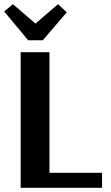

<svg xmlns="http://www.w3.org/2000/svg" viewBox="-22 -900 533 920"><path d="M113 -707 -2 -845 40 -880 148 -787 256 -880 298 -841 183 -707ZM467 -72V0H77V-650H215V-72Z"/></svg>

Font: ArsenalBold
Style: Bold
Weight: 700
Designer: Andrij Shevchenko
Foundry: Stairsfor.com
Version: Version 1.000